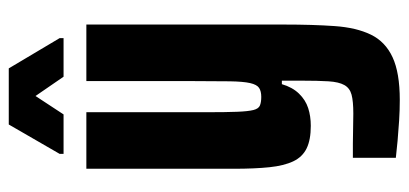

<svg xmlns="http://www.w3.org/2000/svg" viewBox="-267 -460 932 438"><g transform="rotate(-90 199.0 -241.0)"><path d="M190 205Q167 205 143 203.5Q119 202 97 200Q75 198 58 196V98Q74 98 90.5 98Q107 98 124.5 98.5Q142 99 159 99Q187 99 202 95Q217 91 224 78.5Q231 66 232.5 42.5Q234 19 234 -21V-64H226Q219 -40 204.5 -25Q190 -10 171.5 -4Q153 2 131 2Q99 2 79.5 -7.5Q60 -17 50 -38Q40 -59 36.5 -92.5Q33 -126 33 -174V-510H162V-235Q162 -191 163 -166Q164 -141 167 -129Q170 -117 177.5 -114Q185 -111 197 -111Q210 -111 217.5 -116Q225 -121 228.5 -136.5Q232 -152 232.5 -182.5Q233 -213 233 -263V-510H362V-60Q362 7 358.5 56.5Q355 106 339 139Q323 172 287.5 188.5Q252 205 190 205ZM67 -562V-571L134 -687H262L331 -571V-562H243L199 -626L157 -562Z"/></g></svg>

Font: Saira ExtraCondensed ExtraBold
Style: Regular
Weight: 800
Width: 2
Designer: Hector Gatti with collaboration of the Omnibus-Type team
Foundry: Omnibus-Type
Version: Version 1.101